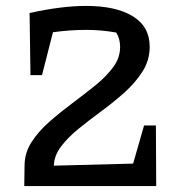

<svg xmlns="http://www.w3.org/2000/svg" viewBox="-20 -629 609 649"><path d="M62 0 63 -69Q63 -112 86.5 -148.5Q110 -185 147 -217.5Q184 -250 225 -280.5Q266 -311 303 -341Q340 -371 363 -402.5Q386 -434 386 -470Q386 -498 373 -519Q322 -528 272 -528Q216 -528 159 -520L122 -375H83L80 -585Q188 -609 271 -609Q372 -609 429 -574Q486 -539 486 -471Q486 -426 462.5 -388.5Q439 -351 402.5 -318Q366 -285 324.5 -254.5Q283 -224 246.5 -194.5Q210 -165 186.5 -134Q163 -103 162 -69L430 -76L467 -205H507L508 0Z"/></svg>

Font: Piazzolla SC Medium
Style: Regular
Weight: 500
Designer: Juan Pablo del Peral
Foundry: Huerta Tipografica
Version: Version 1.330